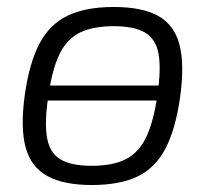

<svg xmlns="http://www.w3.org/2000/svg" viewBox="-20 -517 605 550"><path d="M85 -229V-272H475V-229ZM306 -497Q387 -497 433 -471.5Q479 -446 494 -389.5Q509 -333 496 -239Q483 -147 454 -91.5Q425 -36 374 -11.5Q323 13 243 13Q163 13 116 -12.5Q69 -38 53.5 -94.5Q38 -151 51 -245Q64 -337 93 -392Q122 -447 173.5 -472Q225 -497 306 -497ZM306 -442Q247 -442 209.5 -424Q172 -406 150.5 -362Q129 -318 118 -239Q107 -164 115 -121Q123 -78 154 -60Q185 -42 243 -42Q302 -42 339.5 -60.5Q377 -79 398.5 -123.5Q420 -168 431 -245Q442 -321 434 -363.5Q426 -406 395 -424Q364 -442 306 -442Z"/></svg>

Font: Exo 2 Light
Style: Italic
Weight: 300
Italic angle: -8°
Designer: Natanael Gama
Foundry: Natanael Gama
Version: Version 2.010